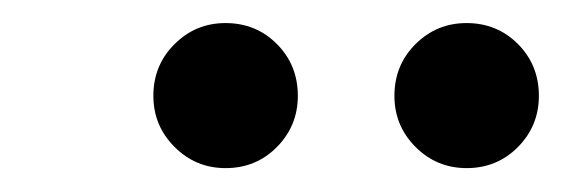

<svg xmlns="http://www.w3.org/2000/svg" viewBox="-20 -784 490 164"><path d="M172.7 -640.4Q147.1 -640.4 129.1 -658.5Q111 -676.6 111 -702.1Q111 -728.4 129.1 -746.3Q147.1 -764.3 172.6 -764.3Q198.8 -764.3 216.6 -746.3Q234.4 -728.4 234.4 -702.1Q234.4 -676.6 216.6 -658.5Q198.8 -640.4 172.7 -640.4ZM378.6 -640.4Q353 -640.4 334.9 -658.5Q316.9 -676.6 316.9 -702.1Q316.9 -728.4 334.9 -746.3Q353 -764.3 378.5 -764.3Q404.6 -764.3 422.5 -746.3Q440.3 -728.4 440.3 -702.1Q440.3 -676.6 422.5 -658.5Q404.6 -640.4 378.6 -640.4Z"/></svg>

Font: League Mono Thin Condensed
Style: Regular
Weight: 100
Width: 1
Designer: Tyler Finck
Foundry: The League of Moveable Type / Tyler Finck
Version: Version 2.300;RELEASE